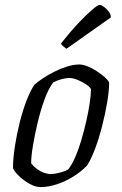

<svg xmlns="http://www.w3.org/2000/svg" viewBox="-20 -763 497 783"><path d="M145 0Q130 0 113.5 -7Q97 -14 81 -25.5Q65 -37 52 -50.5Q39 -64 33 -77Q33 -116 40.5 -165Q48 -214 60.5 -264Q73 -314 89 -355Q105 -396 121 -418Q133 -429 154 -443Q175 -457 200.5 -470Q226 -483 253 -491.5Q280 -500 304 -500Q318 -500 337 -492.5Q356 -485 375 -472.5Q394 -460 408 -447.5Q422 -435 425 -426Q425 -392 417 -345Q409 -298 396.5 -249Q384 -200 368 -157Q352 -114 335 -88Q311 -63 279 -43Q247 -23 212 -11.5Q177 0 145 0ZM187 -53Q195 -53 208.5 -55.5Q222 -58 236 -62.5Q250 -67 258 -72Q272 -89 286 -120.5Q300 -152 311.5 -191Q323 -230 332 -269.5Q341 -309 346 -343.5Q351 -378 351 -400Q344 -411 328 -421Q312 -431 294.5 -438Q277 -445 263 -445Q250 -445 232.5 -440.5Q215 -436 197 -427Q178 -402 162 -358.5Q146 -315 134 -265Q122 -215 114.5 -170Q107 -125 107 -97Q117 -84 130.5 -74Q144 -64 159.5 -58.5Q175 -53 187 -53ZM251 -564Q245 -568 237.5 -574.5Q230 -581 229 -586Q266 -633 299 -668Q332 -703 355.5 -723Q379 -743 386 -743Q393 -743 403.5 -735.5Q414 -728 423 -716.5Q432 -705 432 -692Z"/></svg>

Font: Texturina 12pt ExtraLight
Style: Italic
Weight: 250
Italic angle: -11°
Designer: Guillermo Torres Carreño
Foundry: Omnibus-Type
Version: Version 1.002